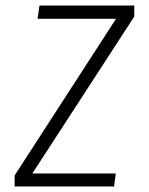

<svg xmlns="http://www.w3.org/2000/svg" viewBox="-20 -675 540 695"><path d="M466 -655V-615L97 -47H399L393 0H33V-40L400 -607H116L123 -655Z"/></svg>

Font: Lekton
Style: Italic
Weight: 400
Italic angle: -9.3°
Designer: Paolo Mazzetti, Luciano Perondi, Raffaele Flato, Elena Papassissa, Emilio Macchia, Michela Povoleri, Tobias Seemiller, R
Version: Version 3.000